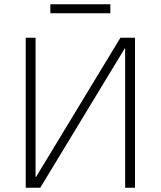

<svg xmlns="http://www.w3.org/2000/svg" viewBox="-20 -876 750 896"><path d="M100 -700H146V-50H148L542 -700H610V0H564V-650H562L168 0H100ZM215 -856H495V-814H215Z"/></svg>

Font: PT Root UI Light
Style: Regular
Weight: 300
Designer: Vitaly Kuzmin
Foundry: ParaType Ltd.
Version: Version 2.000G